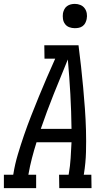

<svg xmlns="http://www.w3.org/2000/svg" viewBox="-57 -968 552 988"><path d="M-37 0V-69H11L12 -74Q20 -124 35 -174Q50 -224 67 -273.5Q84 -323 103.5 -372.5Q123 -422 143 -471Q163 -520 184 -568.5Q205 -617 227 -666H172L171 -735H347Q354 -681 360 -626.5Q366 -572 371 -517.5Q376 -463 380 -408Q384 -353 385.5 -297.5Q387 -242 385.5 -186Q384 -130 375 -74L374 -69H413L414 0H248L247 -69H296L297 -74Q304 -114 306.5 -154.5Q309 -195 311 -236H131Q118 -195 107.5 -154.5Q97 -114 90 -74L89 -69H129V0ZM153 -305H311Q310 -395 305 -484Q300 -573 292 -662Q255 -573 219.5 -484Q184 -395 153 -305ZM328 -823Q313 -823 299.5 -828Q286 -833 277.5 -844.5Q269 -856 267 -870.5Q265 -885 267 -900Q269 -910 274 -920Q279 -930 288 -936.5Q297 -943 307.5 -945.5Q318 -948 328 -948Q343 -948 356.5 -942.5Q370 -937 378.5 -925.5Q387 -914 389.5 -899.5Q392 -885 389 -870Q387 -860 382 -850Q377 -840 368 -833.5Q359 -827 348.5 -825Q338 -823 328 -823Z"/></svg>

Font: Iosevka QP
Style: Italic
Weight: 400
Italic angle: -9°
Designer: Belleve Invis
Foundry: Belleve Invis
Version: Version 20.0.0; ttfautohint (v1.8.4)